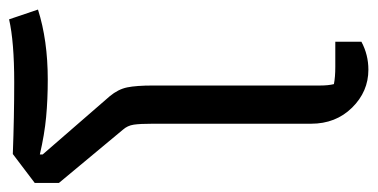

<svg xmlns="http://www.w3.org/2000/svg" viewBox="-224 -582 811 412"><g transform="rotate(-90 181.0 -375.5)"><path d="M122 -113V-453Q122 -480 120 -493.5Q118 -507 109 -517L-5 -654V-706L57 -753Q137 -750 211 -750Q298 -750 346 -761L367 -699Q301 -678 217 -678Q174 -678 136.5 -681.5Q99 -685 56 -695V-689L181 -545Q196 -527 200 -507.5Q204 -488 204 -452V-94Q204 -76 207 -64Q222 -61 244 -61H298V-5Q270 10 238 10Q191 10 156.5 -25Q122 -60 122 -113Z"/></g></svg>

Font: Athiti Medium
Style: Regular
Weight: 500
Designer: CadsonDemak Team
Foundry: CadsonDemak
Version: Version 1.032